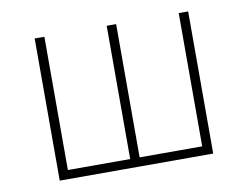

<svg xmlns="http://www.w3.org/2000/svg" viewBox="-63 -614 906 701"><g transform="rotate(-10 390.0 -263.5)"><path d="M105 0V-527H141V-33H372V-527H407V-33H639V-527H674V0Z"/></g></svg>

Font: Noto Sans TC Thin
Style: Regular
Weight: 100
Designer: Ryoko NISHIZUKA 西塚涼子 (kana, bopomofo & ideographs); Paul D. Hunt (Latin, Greek & Cyrillic); Sandoll Communications 산돌커뮤니
Foundry: Adobe
Version: Version 2.004-H2;hotconv 1.0.118;makeotfexe 2.5.65603